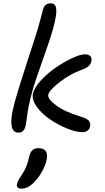

<svg xmlns="http://www.w3.org/2000/svg" viewBox="-20 -743 622 1142"><path d="M89.8 45.9Q28.8 45.9 55.2 -85Q60.1 -108.4 68.8 -140.4Q77.6 -172.4 93.5 -223.4Q109.4 -274.4 119.1 -304.9Q128.9 -335.4 152.6 -408.7Q176.3 -481.9 184.1 -505.9Q208.5 -579.6 220.5 -628.2Q232.4 -676.8 235.8 -687Q247.1 -724.6 283.2 -723.1Q315.4 -723.1 314.9 -676.3Q314.5 -625.5 275.9 -506.8Q256.3 -449.7 229 -371.6Q201.7 -293.5 191.9 -264.6Q182.1 -235.8 170.4 -193.6Q158.7 -151.4 149.9 -107.9Q145 -84 140.4 -47.6Q135.7 -11.2 131.8 5.9Q123.5 45.9 89.8 45.9ZM471.2 43Q432.6 43 378.4 21Q324.2 -1 276.9 -33.2Q229.5 -65.4 199 -107.4Q168.5 -149.4 175.8 -185.1Q183.1 -220.2 222.2 -263.2Q261.2 -306.2 310.1 -339.8Q358.9 -373.5 408.2 -396.7Q457.5 -419.9 484.9 -419.9Q506.8 -419.9 517.1 -409.4Q527.3 -398.9 523.9 -379.9Q519.5 -360.8 505.9 -348.9Q492.2 -336.9 463.9 -327.1Q397.9 -303.2 335.2 -254.9Q272.5 -206.5 267.1 -179.2Q262.7 -154.8 313.7 -116.5Q364.7 -78.1 459 -49.8Q496.1 -39.1 507.8 -25.4Q519.5 -11.7 516.1 7.8Q513.2 23.9 501.5 33.4Q489.7 43 471.2 43ZM108.9 378.9Q75.2 378.9 81.1 351.1Q85.4 332 109.9 295.9Q140.1 253.4 152.8 191.9Q163.1 138.2 207 138.2Q270.5 138.2 257.8 206.1Q251 239.7 229.2 278.8Q207.5 317.9 176.8 347.2Q143.6 378.9 108.9 378.9Z"/></svg>

Font: Shantell Sans Irregular Bouncy
Style: Italic
Weight: 400
Italic angle: -11.31°
Designer: Stephen Nixon, Anya Danilova, Shantell Martin
Foundry: Arrow Type
Version: Version 1.006;[9816181b4]